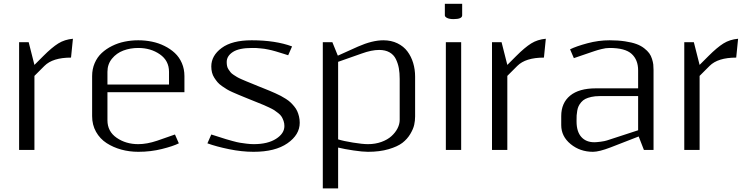

<svg xmlns="http://www.w3.org/2000/svg" viewBox="-20 -812 4060 1040"><path d="M364.7 -500Q265.6 -500 220.7 -455.1L166.5 -400.9V0H83.5V-583.5H135.3L166.5 -460.4L214.4 -508.3Q261.2 -555.2 295.7 -576.7Q330.1 -598.1 375 -602.1Z M479 -183.1V-399.9Q479 -438 492.9 -470.2Q506.8 -502.4 531 -524.9Q555.2 -547.4 587.2 -563.2Q619.1 -579.1 655 -586.4Q690.9 -593.8 729 -593.8Q767.1 -593.8 803 -586.4Q838.9 -579.1 870.8 -563.2Q902.8 -547.4 927 -524.9Q951.2 -502.4 965.1 -470.2Q979 -438 979 -399.9V-312.5H562V-160.6Q562 -100.1 611.8 -65.7Q661.6 -31.2 729 -31.2Q775.9 -31.2 831.1 -49.8L927.7 -83.5L948.7 -35.6Q917.5 -20 856.9 -4.9Q796.4 10.3 729 10.3Q681.2 10.3 637.2 -1.7Q593.3 -13.7 557.4 -36.9Q521.5 -60.1 500.2 -97.9Q479 -135.7 479 -183.1ZM895.5 -422.9Q895.5 -483.4 845.9 -517.8Q796.4 -552.2 729 -552.2Q685.5 -552.2 648.4 -538.3Q611.3 -524.4 586.7 -494.4Q562 -464.4 562 -422.9V-354H895.5Z M1124.5 -452.1Q1124.5 -510.7 1180.7 -552.2Q1236.8 -593.8 1343.3 -593.8Q1472.2 -593.8 1562 -560.5L1541 -512.7Q1535.6 -514.6 1516.6 -520.5Q1497.6 -526.4 1492.9 -527.8Q1488.3 -529.3 1472.9 -533.9Q1457.5 -538.6 1451.9 -539.6Q1446.3 -540.5 1433.3 -543.7Q1420.4 -546.9 1412.6 -547.6Q1404.8 -548.3 1392.8 -549.8Q1380.9 -551.3 1369.4 -551.8Q1357.9 -552.2 1345.2 -552.2Q1274.9 -552.2 1241.5 -530.5Q1208 -508.8 1208 -476.1Q1208 -464.4 1210 -454.6Q1211.9 -444.8 1217.8 -436Q1223.6 -427.2 1228.8 -420.7Q1233.9 -414.1 1245.1 -406.7Q1256.3 -399.4 1263.9 -394.8Q1271.5 -390.1 1288.1 -382.8Q1304.7 -375.5 1314.2 -371.6Q1323.7 -367.7 1345 -359.1Q1366.2 -350.6 1377.4 -345.7Q1388.7 -341.3 1408.4 -333.3Q1428.2 -325.2 1440.4 -320.3Q1452.6 -315.4 1470.9 -307.1Q1489.3 -298.8 1501.2 -292.5Q1513.2 -286.1 1528.6 -276.4Q1543.9 -266.6 1553.7 -257.3Q1563.5 -248 1573.7 -235.6Q1584 -223.1 1589.8 -210.2Q1595.7 -197.3 1599.6 -181.2Q1603.5 -165 1603.5 -147Q1603.5 -82 1537.1 -35.9Q1470.7 10.3 1353.5 10.3Q1290 10.3 1220.7 -3.9Q1151.4 -18.1 1103.5 -35.6L1124.5 -83.5Q1129.9 -82 1162.4 -71.5Q1194.8 -61 1203.9 -58.3Q1212.9 -55.7 1239.3 -48.3Q1265.6 -41 1279.8 -38.8Q1293.9 -36.6 1314.9 -33.9Q1335.9 -31.2 1354.5 -31.2Q1430.2 -31.2 1475.3 -60.1Q1520.5 -88.9 1520.5 -129.4Q1520.5 -144 1516.1 -156.7Q1511.7 -169.4 1505.9 -179.2Q1500 -189 1487.5 -199Q1475.1 -209 1465.6 -215.1Q1456.1 -221.2 1437 -230.2Q1418 -239.3 1406.5 -243.9Q1395 -248.5 1371.1 -258.3Q1347.2 -268.1 1335 -272.9Q1324.2 -277.3 1303.7 -285.6Q1283.2 -293.9 1271 -299.1Q1258.8 -304.2 1240 -312.5Q1221.2 -320.8 1209.2 -328.1Q1197.3 -335.4 1182.4 -345.7Q1167.5 -356 1158.4 -366.7Q1149.4 -377.4 1140.9 -390.6Q1132.3 -403.8 1128.4 -419.2Q1124.5 -434.6 1124.5 -452.1Z M2145 -384.3Q2145 -417 2140.4 -442.6Q2135.7 -468.3 2124.3 -491.9Q2112.8 -515.6 2089.8 -528.6Q2066.9 -541.5 2033.7 -541.5Q1992.7 -541.5 1939 -522L1811.5 -477.1V-57.1Q1840.3 -47.9 1892.1 -39.6Q1943.8 -31.2 1973.1 -31.2Q2012.7 -31.2 2045.9 -43.2Q2079.1 -55.2 2100.3 -74.5Q2121.6 -93.8 2133.3 -116.7Q2145 -139.6 2145 -162.6ZM2228.5 -397V-181.2Q2228.5 -158.2 2223.6 -136Q2218.8 -113.8 2202.4 -86.2Q2186 -58.6 2159.7 -38.3Q2133.3 -18.1 2085 -3.9Q2036.6 10.3 1973.1 10.3Q1943.8 10.3 1894.5 2.9Q1845.2 -4.4 1811.5 -12.7V208.5H1728.5V-583.5H1780.3L1809.6 -511.2H1811.5L1918.9 -559.6Q1996.6 -593.8 2056.6 -593.8Q2099.1 -593.8 2132.8 -577.4Q2166.5 -561 2187 -533.4Q2207.5 -505.9 2218 -470.9Q2228.5 -436 2228.5 -397Z M2389.6 -791.5H2483.4V-729Q2483.4 -708.5 2436.5 -708.5Q2414.6 -708.5 2402.1 -714.6Q2389.6 -720.7 2389.6 -729ZM2395 0V-583.5H2478V0Z M2926.3 -500Q2827.1 -500 2782.2 -455.1L2728 -400.9V0H2645V-583.5H2696.8L2728 -460.4L2775.9 -508.3Q2822.8 -555.2 2857.2 -576.7Q2891.6 -598.1 2936.5 -602.1Z M3520 0H3467.8L3439.5 -72.8L3287.6 -13.7Q3225.1 10.3 3191.9 10.3Q3122.1 10.3 3071 -31.5Q3020 -73.2 3020 -134.3V-183.1Q3020 -254.4 3068.1 -293.9Q3116.2 -333.5 3207.5 -333.5H3436.5V-431.2Q3436.5 -487.8 3401.4 -520Q3366.2 -552.2 3282.2 -552.2Q3272 -552.2 3261 -550.8Q3250 -549.3 3237.8 -546.1Q3225.6 -543 3218.5 -541Q3211.4 -539.1 3199.2 -534.9Q3187 -530.8 3185.5 -530.3L3088.4 -497.1L3067.9 -544.9Q3101.6 -561.5 3161.6 -577.6Q3221.7 -593.8 3282.2 -593.8Q3328.6 -593.8 3365.7 -588.1Q3402.8 -582.5 3427.2 -573.5Q3451.7 -564.5 3469.5 -550.5Q3487.3 -536.6 3496.8 -523.4Q3506.3 -510.3 3511.7 -492.9Q3517.1 -475.6 3518.6 -462.6Q3520 -449.7 3520 -433.1ZM3436.5 -291.5H3228Q3203.1 -291.5 3183.3 -287.1Q3163.6 -282.7 3150.6 -276.1Q3137.7 -269.5 3128.4 -258.5Q3119.1 -247.6 3114.3 -237.5Q3109.4 -227.5 3106.7 -212.4Q3104 -197.3 3103.5 -186.8Q3103 -176.3 3103 -160.6V-154.3Q3103 -99.1 3128.7 -70.3Q3154.3 -41.5 3199.2 -41.5Q3210.9 -41.5 3233.4 -44.4Q3255.9 -47.4 3267.6 -51.3L3436.5 -106.4Z M3967.8 -500Q3868.7 -500 3823.7 -455.1L3769.5 -400.9V0H3686.5V-583.5H3738.3L3769.5 -460.4L3817.4 -508.3Q3864.3 -555.2 3898.7 -576.7Q3933.1 -598.1 3978 -602.1Z"/></svg>

Font: Resagnicto
Style: Regular
Weight: 500
Version: Version 0.9991